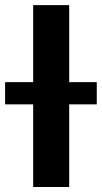

<svg xmlns="http://www.w3.org/2000/svg" viewBox="-79 -748 407 768"><path d="M197.8 -727.5V0H53.7V-727.5ZM-58.6 -330.6V-419.4H308.1V-330.6Z"/></svg>

Font: Inter 28pt
Style: Bold
Weight: 700
Designer: Rasmus Andersson
Foundry: rsms
Version: Version 4.001;git-66647c0bb